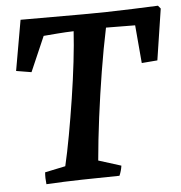

<svg xmlns="http://www.w3.org/2000/svg" viewBox="-49 -701 711 755"><g transform="rotate(-5 306.0 -323.5)"><path d="M104 7Q101 -18 103 -40L184 -57Q196 -108 208.5 -176.5Q221 -245 232.5 -319.5Q244 -394 252 -463Q260 -532 263 -583Q231 -582 199.5 -579.5Q168 -577 144 -575L84 -437Q69 -440 54 -442Q39 -444 24 -447L59 -646H306Q347 -646 398 -647Q449 -648 501.5 -650Q554 -652 602 -654L612 -642L581 -440Q565 -439 550 -437.5Q535 -436 519 -435L506 -585Q480 -585 449.5 -585.5Q419 -586 391 -586Q374 -505 359.5 -415.5Q345 -326 333.5 -237Q322 -148 315 -68L404 -40Q401 -19 393 -1Q317 0 244.5 1.5Q172 3 104 7Z"/></g></svg>

Font: Labrada SemiBold
Style: Italic
Weight: 600
Italic angle: -7°
Designer: Mercedes Jáuregui
Foundry: Omnibus-Type Team
Version: Version 1.000; ttfautohint (v1.8.4.7-5d5b)